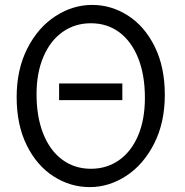

<svg xmlns="http://www.w3.org/2000/svg" viewBox="-20 -745 747 777"><path d="M348.1 -650.9Q283.2 -650.9 233.4 -615.7Q183.6 -580.6 155.8 -515.4Q127.9 -450.2 127.9 -363.8Q127.9 -272 155 -203.9Q182.1 -135.7 231.9 -98.9Q281.7 -62 348.1 -62Q411.6 -62 461.2 -96.4Q510.7 -130.9 538.6 -195.8Q566.4 -260.7 566.4 -349.1Q566.4 -441.4 539.3 -509.5Q512.2 -577.6 462.9 -614.3Q413.6 -650.9 348.1 -650.9ZM343.3 12.2Q265.1 12.2 197.3 -31Q129.4 -74.2 88.4 -156.7Q47.4 -239.3 47.4 -351.6Q47.4 -463.9 90.6 -548.8Q133.8 -633.8 204.1 -679.4Q274.4 -725.1 353 -725.1Q430.7 -725.1 498 -681.9Q565.4 -638.7 606.2 -556.2Q647 -473.6 647 -361.3Q647 -249 603.8 -163.8Q560.5 -78.6 490.7 -33.2Q420.9 12.2 343.3 12.2ZM219.2 -407.2H475.1V-339.8H219.2Z"/></svg>

Font: Lesson One Light
Style: Regular
Weight: 300
Designer: But Ko, Victor Gaultney, Annie Olsen, Julie Remington, Don Collingsworth, Eric Hays, Becca Hirsbrunner
Version: Version 1.100